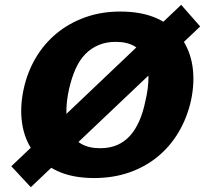

<svg xmlns="http://www.w3.org/2000/svg" viewBox="-20 -723 852 798"><path d="M108 55 27 -32 733 -703 812 -613ZM371 17Q282 17 219 -12Q156 -41 119 -92Q82 -143 72 -209.5Q62 -276 78 -351Q93 -422 128 -481.5Q163 -541 215 -584Q267 -627 334 -651Q401 -675 480 -675Q570 -675 633.5 -646Q697 -617 733.5 -565.5Q770 -514 780 -448Q790 -382 774 -306Q758 -234 722.5 -174Q687 -114 635 -71.5Q583 -29 516.5 -6Q450 17 371 17ZM396 -107Q437 -107 467.5 -120.5Q498 -134 520.5 -159Q543 -184 559 -220.5Q575 -257 584 -302Q597 -356 597 -401Q597 -446 583.5 -479Q570 -512 539.5 -530.5Q509 -549 461 -549Q422 -549 390.5 -536Q359 -523 335 -498.5Q311 -474 294.5 -437.5Q278 -401 267 -353Q255 -299 256 -254Q257 -209 272 -176Q287 -143 318 -125Q349 -107 396 -107Z"/></svg>

Font: Ysabeau Black
Style: Italic
Weight: 900
Italic angle: -12°
Version: Version 2.000;gftools[0.9.27.dev2+g8671c4b]